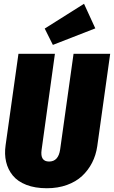

<svg xmlns="http://www.w3.org/2000/svg" viewBox="-20 -982 606 1021"><path d="M426.8 -961.9 486.8 -831.1 261.2 -743.2 217.8 -830.1ZM565.9 -695.8 497.1 -204.1Q490.2 -156.7 469.7 -116.7Q449.2 -76.7 416.5 -46.1Q383.8 -15.6 335.7 1.7Q287.6 19 229 19Q166.5 19 120.1 1Q73.7 -17.1 47.9 -48.8Q22 -80.6 12.5 -121.3Q2.9 -162.1 9.8 -210L78.1 -695.8H272L201.2 -185.1Q192.4 -123 241.2 -123Q290.5 -123 299.8 -187L371.1 -695.8Z"/></svg>

Font: Fira Sans Compressed Heavy
Style: Italic
Weight: 900
Width: 3
Italic angle: -8°
Designer: Carrois Corporate & Edenspiekermann AG
Foundry: Carrois Corporate GbR & Edenspiekermann AG
Version: Version 4.203;PS 004.203;hotconv 1.0.88;makeotf.lib2.5.64775